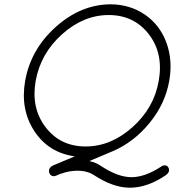

<svg xmlns="http://www.w3.org/2000/svg" viewBox="-20 -730 884 894"><path d="M764 50Q774 69 753 85Q667 144 585 144H584Q508 144 420 87Q388 65 341 65Q311 65 282.5 73Q254 81 244 87H243Q228 95 216 85H215Q210 77 209 74Q204 51 228 40L328 -2Q206 -19 140 -119.5Q74 -220 97 -353Q123 -500 239.5 -604.5Q356 -709 495 -710Q587 -709 656 -661Q725 -613 755 -531Q785 -449 768 -353Q749 -246 676 -157Q603 -68 505 -26L396 20Q426 26 452 44Q530 95 592 95Q655 95 730 46Q739 39 749 40Q759 41 764 50ZM146 -353Q124 -227 192.5 -137.5Q261 -48 379 -48Q496 -48 596.5 -137.5Q697 -227 719 -353Q742 -481 673 -570.5Q604 -660 486 -660Q369 -660 269 -570.5Q169 -481 146 -353Z"/></svg>

Font: Quicksand
Style: Italic
Weight: 400
Italic angle: -12°
Designer: Andrew Paglinawan
Foundry: Andrew Paglinawan
Version: 1.002